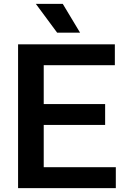

<svg xmlns="http://www.w3.org/2000/svg" viewBox="-20 -968 651 988"><path d="M205 -107.5H576V0H73V-740H571V-632.5H205V-432.5H521V-325H205ZM274 -800 164.5 -948H303L392 -800Z"/></svg>

Font: Encode Sans SemiBold
Style: Regular
Weight: 600
Designer: Multiple Designers
Foundry: Impallari Type
Version: Version 2.000